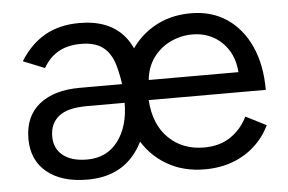

<svg xmlns="http://www.w3.org/2000/svg" viewBox="-43 -571 964 642"><g transform="rotate(-5 439.0 -250.0)"><path d="M380 -177 373 -264Q367 -323 355 -362.5Q343 -402 316.5 -422Q290 -442 243 -442Q199 -442 168 -424.5Q137 -407 117 -372L45 -401Q79 -456 128 -484Q177 -512 244 -512Q345 -512 395 -451Q445 -390 445 -270V-177ZM227 12Q140 12 90.5 -28.5Q41 -69 41 -141Q41 -216 90.5 -256Q140 -296 227 -296H409V-233H246Q180 -233 150.5 -209Q121 -185 121 -142Q121 -101 150 -78Q179 -55 231 -55Q297 -55 334.5 -104.5Q372 -154 372 -234L440 -237Q440 -123 384 -55.5Q328 12 227 12ZM620 12Q547 12 491 -21.5Q435 -55 403.5 -114Q372 -173 372 -250Q372 -327 403.5 -386Q435 -445 490.5 -478.5Q546 -512 618 -512Q688 -512 739 -477.5Q790 -443 818 -381Q846 -319 846 -235H453Q458 -153 505 -107Q552 -61 624 -61Q677 -61 713.5 -86Q750 -111 770 -152L839 -117Q820 -78 788.5 -49Q757 -20 714.5 -4Q672 12 620 12ZM459 -302H760Q757 -345 737.5 -376Q718 -407 687 -424Q656 -441 617 -441Q579 -441 544 -424.5Q509 -408 486 -376.5Q463 -345 459 -302Z"/></g></svg>

Font: Figtree Light
Style: Regular
Weight: 400
Version: Version 2.002